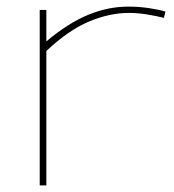

<svg xmlns="http://www.w3.org/2000/svg" viewBox="-20 -560 526 580"><path d="M120 -530V-435Q187 -491 247 -515.5Q307 -540 367 -540Q400 -540 430 -535.5Q460 -531 480 -525L475 -506Q452 -512 423.5 -516.5Q395 -521 370 -521Q311 -521 249 -495Q187 -469 120 -406V0H100V-530Z"/></svg>

Font: Georama Extended Thin
Style: Regular
Weight: 100
Width: 7
Designer: Jean-Baptiste Levee
Foundry: Production Type
Version: Version 1.000